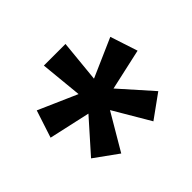

<svg xmlns="http://www.w3.org/2000/svg" viewBox="-140 -866 1030 1030"><g transform="rotate(-45 375.0 -350.5)"><path d="M497 -37 357 -275 375 -344 446 -340 630 -133ZM253 -37 120 -133 304 -340 375 -344 393 -275ZM315 -305 45 -365 96 -521 349 -410 375 -344ZM375 -344 320 -389 293 -664H457L430 -389ZM435 -305 375 -344 401 -410 654 -521 705 -365Z"/></g></svg>

Font: Martian Mono SemiExpanded SemiExpanded
Style: Bold
Weight: 700
Width: 6
Monospace: yes
Version: Version 1.000